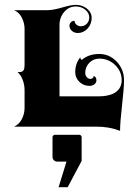

<svg xmlns="http://www.w3.org/2000/svg" viewBox="-20 -531 567 805"><path d="M200.2 43.9Q200.2 40 203.1 37.1Q206.1 34.2 210 34.2H312.5Q316.4 34.2 319.3 37.1Q322.3 40 322.3 43.9V143.6L263.7 253.9H225.6L258.8 146.5H219.7Q211.7 146.5 205.9 140.7Q200.2 135 200.2 127ZM39.1 0Q61.3 -10.5 72.1 -32.5Q83 -54.4 83 -78.1V-152.3Q83 -176.3 74.7 -197.3Q66.4 -218.3 53.5 -228.5Q62.7 -228.5 67.3 -229.2Q71.8 -230 76 -233.4Q80.3 -236.8 81.7 -243.9Q83 -251 83 -263.7V-410.2Q83 -433.3 72 -456.1Q61 -478.8 39.1 -488.3H178.5Q201.9 -488.3 240.5 -499.5Q279.1 -510.7 297.1 -510.7Q325 -510.7 344.6 -494.8Q364.3 -478.8 364.3 -456.1Q364.3 -429.9 347.2 -411.3Q330.1 -392.6 306.2 -392.6Q291.7 -392.6 281.5 -401.5Q271.2 -410.4 271.2 -423.1Q271.2 -431.6 277.5 -437.7Q283.7 -443.8 292.7 -443.8Q292.7 -434.3 300.5 -427.6Q308.3 -420.9 319.3 -420.9Q333.7 -420.9 344 -431.6Q354.2 -442.4 354.2 -457.5Q354.2 -476.6 337.5 -490.2Q320.8 -503.9 297.1 -503.9Q269 -503.9 249.3 -481Q229.5 -458 229.5 -425.8V-127H392.6Q411.9 -127 427.5 -130Q443.1 -133.1 453.1 -137.7Q463.1 -142.3 470.5 -148.9Q477.8 -155.5 481.4 -161.5Q485.1 -167.5 487.3 -174.7Q489.5 -181.9 489.9 -185.9Q490.2 -189.9 490.2 -194.3Q490.2 -231.9 462.6 -258.5Q435.1 -285.2 396 -285.2Q371.8 -285.2 354.6 -267.8Q337.4 -250.5 337.4 -225.6Q337.4 -214.8 343.8 -207.5Q350.1 -200.2 358.9 -200.2Q364.7 -200.2 368.7 -203.5Q372.6 -206.8 372.6 -211.9Q377.4 -211.9 380.9 -206.8Q384.3 -201.7 384.3 -194.3Q384.3 -184.6 375.9 -177.7Q367.4 -170.9 355.5 -170.9Q330.6 -170.9 313 -187.7Q295.4 -204.6 295.4 -228.5Q295.4 -264.6 316.7 -290.8Q316.7 -283.4 322.5 -279.8Q352.1 -304.7 396 -304.7Q439 -304.7 469.5 -272.3Q500 -240 500 -194.3Q500 -161.1 491.7 -89.6Q483.4 -18.1 483.4 17.6Q438.7 0 384.8 0Z"/></svg>

Font: Agreloy
Style: Medium
Weight: 400
Designer: gluk
Foundry: gluk
Version: Version 0.27